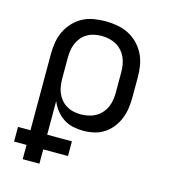

<svg xmlns="http://www.w3.org/2000/svg" viewBox="-110 -617 821 922"><g transform="rotate(15 300.0 -156.5)"><path d="M88 215V144H26V71H88V-310Q88 -339 93 -367.5Q98 -396 110.5 -422Q123 -448 143 -469.5Q163 -491 188.5 -504.5Q214 -518 243 -523Q272 -528 301 -528Q330 -528 359 -523Q388 -518 414.5 -505Q441 -492 462 -471Q483 -450 496.5 -423.5Q510 -397 515 -368Q520 -339 520 -310V-210Q520 -183 516.5 -156Q513 -129 503 -103.5Q493 -78 476 -56Q459 -34 436 -19Q413 -4 386.5 2Q360 8 332 8Q307 8 281.5 2.5Q256 -3 234.5 -17Q213 -31 197 -51.5Q181 -72 171 -96V71H294V144H171V215ZM301 -65Q320 -65 338.5 -69Q357 -73 373.5 -82Q390 -91 403 -105.5Q416 -120 423.5 -137Q431 -154 434 -172.5Q437 -191 437 -210V-310Q437 -329 434 -347.5Q431 -366 423.5 -383Q416 -400 403 -414.5Q390 -429 373.5 -438Q357 -447 338.5 -451Q320 -455 301 -455Q283 -455 264.5 -451Q246 -447 230 -437.5Q214 -428 202 -413.5Q190 -399 183 -382Q176 -365 173.5 -346.5Q171 -328 171 -310V-210Q171 -192 173.5 -173.5Q176 -155 183 -138Q190 -121 202 -106.5Q214 -92 230 -82.5Q246 -73 264 -69Q282 -65 301 -65Z"/></g></svg>

Font: Iosevka Fixed Extended
Style: Regular
Weight: 400
Width: 7
Monospace: yes
Designer: Belleve Invis
Foundry: Belleve Invis
Version: Version 24.1.1; ttfautohint (v1.8.4)